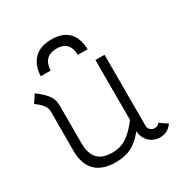

<svg xmlns="http://www.w3.org/2000/svg" viewBox="-165 -840 953 987"><g transform="rotate(-30 312.0 -347.0)"><path d="M409 -568H351Q349 -651 272 -651Q194 -651 189 -568H131Q133 -631 168.5 -668Q204 -705 271 -705Q404 -705 409 -568ZM30 -462 60 -508Q98 -480 119 -453.5Q140 -427 140 -389V-164Q140 -44 252 -44Q304 -44 340 -68Q376 -92 416 -144V-500H470V-79Q470 -63 481 -53.5Q492 -44 506 -44Q524 -44 534 -59L580 -28Q552 11 507 11Q468 11 442.5 -14.5Q417 -40 415 -78Q379 -32 339.5 -12Q300 8 246 8Q94 8 85 -138V-389Q85 -422 30 -462Z"/></g></svg>

Font: Bellota
Style: Regular
Weight: 400
Designer: Kemie Guaida
Foundry: Kemie Guaida
Version: Version 1.000;PS 002.000;hotconv 1.0.70;makeotf.lib2.5.58329